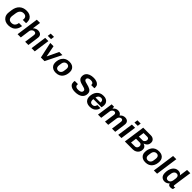

<svg xmlns="http://www.w3.org/2000/svg" viewBox="795 -3253 5796 5796"><g transform="rotate(45 3693.5 -355.0)"><path d="M302 10Q229 10 170.5 -19Q112 -48 77.5 -104Q43 -160 43 -239Q43 -259 48.5 -302.5Q54 -346 60 -390Q71 -463 98 -519.5Q125 -576 168 -615.5Q211 -655 267 -675.5Q323 -696 390 -696H404Q474 -696 529 -670.5Q584 -645 616.5 -595Q649 -545 649 -470Q649 -457 648 -443.5Q647 -430 645 -416H505Q508 -429 508.5 -439.5Q509 -450 510 -461Q510 -500 494.5 -526Q479 -552 451.5 -565Q424 -578 387 -578Q341 -578 304.5 -558.5Q268 -539 244.5 -500Q221 -461 213 -401Q207 -358 203 -330.5Q199 -303 196.5 -285.5Q194 -268 193.5 -257.5Q193 -247 193 -238Q193 -196 209 -166.5Q225 -137 254.5 -122.5Q284 -108 323 -108Q369 -108 404 -124.5Q439 -141 461 -177Q483 -213 491 -269H624Q611 -178 569 -115.5Q527 -53 462 -21.5Q397 10 314 10Z M700 0 801 -720H939L901 -453Q920 -473 944 -488Q968 -503 996.5 -512Q1025 -521 1058 -521Q1127 -521 1170 -486.5Q1213 -452 1213 -385Q1213 -374 1208 -335.5Q1203 -297 1192 -217Q1181 -137 1161 0H1023Q1035 -84 1043.5 -146Q1052 -208 1058 -250Q1064 -292 1067 -316.5Q1070 -341 1070 -350Q1070 -384 1050.5 -401.5Q1031 -419 997 -419Q970 -419 945 -404.5Q920 -390 903 -366Q886 -342 881 -312L838 0Z M1296 0 1368 -511H1505L1433 0ZM1380 -609 1395 -720H1535L1520 -609Z M1695 0 1584 -511H1724L1793 -151H1798L1968 -511H2103L1850 0Z M2327 10Q2262 10 2212.5 -15Q2163 -40 2134.5 -86Q2106 -132 2106 -198Q2106 -262 2123 -320Q2140 -378 2175.5 -423.5Q2211 -469 2265.5 -495Q2320 -521 2395 -521H2406Q2472 -521 2521 -496.5Q2570 -472 2598 -425.5Q2626 -379 2626 -313Q2626 -250 2609 -191.5Q2592 -133 2557 -88Q2522 -43 2467.5 -16.5Q2413 10 2338 10ZM2344 -86Q2378 -86 2404.5 -100Q2431 -114 2449 -141Q2467 -168 2472 -204Q2478 -242 2482 -273.5Q2486 -305 2486 -323Q2486 -370 2460.5 -398Q2435 -426 2388 -426Q2355 -426 2328 -411.5Q2301 -397 2284 -370.5Q2267 -344 2261 -308Q2255 -269 2251 -237.5Q2247 -206 2247 -189Q2247 -141 2272.5 -113.5Q2298 -86 2344 -86Z M3155 10Q3088 10 3032.5 -8Q2977 -26 2944.5 -65Q2912 -104 2912 -167Q2912 -181 2913.5 -196.5Q2915 -212 2919 -223H3057Q3054 -219 3053 -207.5Q3052 -196 3052 -190Q3052 -165 3065.5 -145.5Q3079 -126 3105 -115.5Q3131 -105 3172 -105Q3225 -105 3258 -117Q3291 -129 3306.5 -150.5Q3322 -172 3322 -201Q3322 -228 3303 -244Q3284 -260 3252.5 -270.5Q3221 -281 3183.5 -290.5Q3146 -300 3108.5 -312Q3071 -324 3039.5 -344.5Q3008 -365 2989 -397Q2970 -429 2970 -478Q2970 -550 3007 -598.5Q3044 -647 3109.5 -671.5Q3175 -696 3260 -696Q3325 -696 3378.5 -678.5Q3432 -661 3464 -624Q3496 -587 3496 -528Q3496 -520 3495.5 -510Q3495 -500 3492 -485H3354Q3356 -494 3356.5 -499Q3357 -504 3357 -508Q3357 -543 3328 -563Q3299 -583 3250 -583Q3208 -583 3178 -573.5Q3148 -564 3132 -546Q3116 -528 3116 -501Q3116 -474 3135 -458Q3154 -442 3186 -431.5Q3218 -421 3255.5 -412Q3293 -403 3331 -390.5Q3369 -378 3401 -358.5Q3433 -339 3452 -307.5Q3471 -276 3471 -228Q3471 -171 3449.5 -127Q3428 -83 3387.5 -52.5Q3347 -22 3288.5 -6Q3230 10 3155 10Z M3780 10Q3713 10 3663.5 -15Q3614 -40 3587 -86.5Q3560 -133 3560 -199Q3560 -264 3578 -322Q3596 -380 3631.5 -424.5Q3667 -469 3720 -495Q3773 -521 3845 -521H3861Q3921 -521 3967 -499Q4013 -477 4039.5 -436Q4066 -395 4066 -339Q4066 -326 4064.5 -309.5Q4063 -293 4060 -274Q4057 -255 4053 -232H3704Q3703 -221 3701.5 -209Q3700 -197 3700 -189Q3700 -143 3724.5 -114.5Q3749 -86 3799 -86Q3838 -86 3862.5 -102Q3887 -118 3900 -142.5Q3913 -167 3917 -191H4047Q4038 -128 4003 -82.5Q3968 -37 3913.5 -13.5Q3859 10 3791 10ZM3715 -311H3927Q3928 -320 3928.5 -327Q3929 -334 3929 -341Q3929 -381 3906 -403.5Q3883 -426 3841 -426Q3794 -426 3760 -397Q3726 -368 3715 -311Z M4133 0 4205 -511H4308L4313 -436Q4334 -462 4359 -481.5Q4384 -501 4414 -511Q4444 -521 4477 -521Q4529 -521 4563 -500.5Q4597 -480 4612 -439Q4648 -483 4688.5 -502Q4729 -521 4776 -521Q4840 -521 4880 -486.5Q4920 -452 4920 -387Q4920 -375 4914.5 -330Q4909 -285 4897.5 -204Q4886 -123 4868 0H4731Q4741 -73 4749.5 -134Q4758 -195 4764.5 -241Q4771 -287 4774.5 -315Q4778 -343 4778 -350Q4778 -386 4761.5 -402.5Q4745 -419 4717 -419Q4693 -419 4670.5 -405Q4648 -391 4632.5 -367.5Q4617 -344 4613 -314L4569 0H4432Q4445 -93 4454 -157.5Q4463 -222 4468.5 -262.5Q4474 -303 4477 -324Q4480 -345 4480 -350Q4480 -385 4463 -402Q4446 -419 4418 -419Q4393 -419 4371 -405Q4349 -391 4333.5 -367.5Q4318 -344 4314 -314L4270 0Z M4997 0 5069 -511H5206L5134 0ZM5081 -609 5096 -720H5236L5221 -609Z M5280 0 5377 -686H5705Q5753 -686 5789.5 -667.5Q5826 -649 5847 -616.5Q5868 -584 5868 -540Q5868 -482 5845.5 -445Q5823 -408 5790.5 -387.5Q5758 -367 5727 -358L5726 -353Q5745 -350 5764.5 -339.5Q5784 -329 5801 -311.5Q5818 -294 5828 -269.5Q5838 -245 5838 -211Q5838 -148 5809 -101Q5780 -54 5730 -27Q5680 0 5617 0ZM5434 -109H5599Q5626 -109 5648.5 -122.5Q5671 -136 5684 -160.5Q5697 -185 5697 -219Q5697 -251 5677 -273.5Q5657 -296 5623 -296H5460ZM5475 -403H5636Q5661 -403 5681.5 -418.5Q5702 -434 5714.5 -458.5Q5727 -483 5728 -509Q5728 -545 5708.5 -562Q5689 -579 5658 -579H5499Z M6152 10Q6087 10 6037.5 -15Q5988 -40 5959.5 -86Q5931 -132 5931 -198Q5931 -262 5948 -320Q5965 -378 6000.5 -423.5Q6036 -469 6090.5 -495Q6145 -521 6220 -521H6231Q6297 -521 6346 -496.5Q6395 -472 6423 -425.5Q6451 -379 6451 -313Q6451 -250 6434 -191.5Q6417 -133 6382 -88Q6347 -43 6292.5 -16.5Q6238 10 6163 10ZM6169 -86Q6203 -86 6229.5 -100Q6256 -114 6274 -141Q6292 -168 6297 -204Q6303 -242 6307 -273.5Q6311 -305 6311 -323Q6311 -370 6285.5 -398Q6260 -426 6213 -426Q6180 -426 6153 -411.5Q6126 -397 6109 -370.5Q6092 -344 6086 -308Q6080 -269 6076 -237.5Q6072 -206 6072 -189Q6072 -141 6097.5 -113.5Q6123 -86 6169 -86Z M6518 0 6619 -720H6757L6656 0Z M6978 10Q6901 10 6852 -39.5Q6803 -89 6803 -192Q6803 -257 6818.5 -316.5Q6834 -376 6864.5 -422Q6895 -468 6939.5 -494.5Q6984 -521 7043 -521Q7096 -521 7129.5 -500.5Q7163 -480 7178 -451L7216 -720H7354Q7346 -669 7338 -613.5Q7330 -558 7321.5 -500.5Q7313 -443 7305 -389Q7297 -335 7290.5 -287Q7284 -239 7279 -201.5Q7274 -164 7271 -140.5Q7268 -117 7268 -112Q7268 -99 7275 -92Q7282 -85 7293 -85Q7304 -85 7316 -89.5Q7328 -94 7336 -99L7323 -11Q7309 -3 7285 3.5Q7261 10 7235 10Q7205 10 7183.5 2Q7162 -6 7150 -22.5Q7138 -39 7134 -64Q7105 -31 7066.5 -10.5Q7028 10 6978 10ZM7025 -86Q7058 -86 7082 -101Q7106 -116 7122 -143.5Q7138 -171 7144 -208Q7152 -263 7155 -287Q7158 -311 7158 -323Q7158 -370 7136.5 -396.5Q7115 -423 7072 -423Q7037 -423 7012.5 -406Q6988 -389 6972.5 -359.5Q6957 -330 6952 -293Q6945 -244 6942.5 -220Q6940 -196 6940 -183Q6940 -137 6961.5 -111.5Q6983 -86 7025 -86Z"/></g></svg>

Font: Chivo SemiBold
Style: Italic
Weight: 600
Italic angle: -8.05°
Designer: Hector Gatti
Foundry: Omnibus-Type
Version: Version 2.002